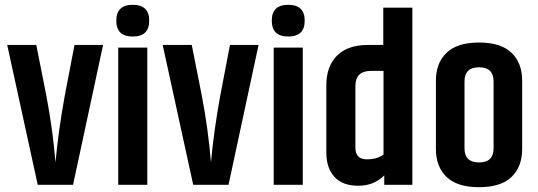

<svg xmlns="http://www.w3.org/2000/svg" viewBox="-20 -769 2237 799"><path d="M290 -582H409L284 0H137L10 -582H131L173 -370Q199 -235 211 -93Q222 -218 249 -368Z M532.5 -617Q464 -617 464 -683Q464 -749 532.5 -749Q601 -749 601 -683Q601 -617 532.5 -617ZM472 -571H593V0H472Z M937 -582H1056L931 0H784L657 -582H778L820 -370Q846 -235 858 -93Q869 -218 896 -368Z M1179.5 -617Q1111 -617 1111 -683Q1111 -749 1179.5 -749Q1248 -749 1248 -683Q1248 -617 1179.5 -617ZM1119 -571H1240V0H1119Z M1576 -474H1524Q1459 -474 1459 -411V-154Q1459 -106 1507 -106Q1550 -106 1576 -126ZM1575 -737H1696V0H1579V-39Q1536 4 1471 4Q1406 4 1372 -32.5Q1338 -69 1338 -135V-414Q1338 -493 1382.5 -537.5Q1427 -582 1512 -582H1575Z M2034 -430Q2034 -489 1973.5 -489Q1913 -489 1913 -430V-152Q1913 -93 1973.5 -93Q2034 -93 2034 -152ZM1794 -433Q1794 -507 1838.5 -549.5Q1883 -592 1973.5 -592Q2064 -592 2108.5 -549.5Q2153 -507 2153 -433V-149Q2153 -75 2108.5 -32.5Q2064 10 1973.5 10Q1883 10 1838.5 -32.5Q1794 -75 1794 -149Z"/></svg>

Font: Khand Semibold
Style: Regular
Weight: 600
Designer: Devanagari: Sanchit Sawaria, Jyotish Sonowal; Latin: Satya Rajpurohit
Foundry: Indian Type Foundry
Version: Version 1.100;PS 1.0;hotconv 1.0.78;makeotf.lib2.5.61930; tt